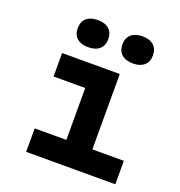

<svg xmlns="http://www.w3.org/2000/svg" viewBox="-151 -996 1053 1123"><g transform="rotate(20 375.0 -434.0)"><path d="M136 -615H495V-146H691V0H136V-146H333V-469H136ZM267 -699Q222 -699 197 -721Q172 -743 172 -783Q172 -824 197 -846Q222 -868 267 -868Q312 -868 337 -846Q362 -824 362 -783Q362 -743 337 -721Q312 -699 267 -699ZM545 -699Q501 -699 475.5 -721Q450 -743 450 -783Q450 -824 475.5 -846Q501 -868 545 -868Q590 -868 615 -846Q640 -824 640 -783Q640 -743 615 -721Q590 -699 545 -699Z"/></g></svg>

Font: Martian Mono SemiExpanded SemiExpanded
Style: Bold
Weight: 700
Width: 6
Monospace: yes
Version: Version 1.000